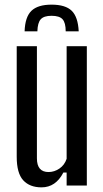

<svg xmlns="http://www.w3.org/2000/svg" viewBox="-20 -799 444 827"><path d="M159 8Q108 8 80 -22.5Q52 -53 52 -124V-600H139V-117Q139 -58 189 -58Q214 -58 236 -73Q258 -88 267 -115V-600H354V0H267V-56H253Q220 8 159 8ZM86 -664H141Q142 -701 155.5 -716Q169 -731 202 -731Q236 -731 249.5 -716Q263 -701 263 -664H319Q316 -726 289 -752.5Q262 -779 202 -779Q143 -779 115.5 -752.5Q88 -726 86 -664Z"/></svg>

Font: Big Shoulders Display SemiBold
Style: Regular
Weight: 600
Designer: Patric King
Foundry: XO Type Co
Version: Version 1.000; ttfautohint (v1.8.2)